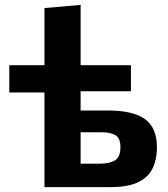

<svg xmlns="http://www.w3.org/2000/svg" viewBox="-20 -766 689 786"><path d="M162 0V-387.5H18V-499H162V-733L310 -746V-499H516V-392.5H310V-313.5H424Q525.5 -313.5 574 -278Q622.5 -242.5 622.5 -162.5Q622.5 -114.5 605.2 -77.8Q588 -41 546.5 -20.5Q505 0 432.5 0ZM310 -96H388.5Q428 -96 450.5 -109.5Q473 -123 473 -163.5Q473 -201.5 451.8 -213Q430.5 -224.5 399.5 -224.5H310Z"/></svg>

Font: Heraclito
Style: Bold
Weight: 700
Designer: Kostas Bartsokas (font) & Cristiano Sobral (main changes)
Foundry: Kostas Bartsokas (font) & Cristiano Sobral (main changes)
Version: Version 1.00;July 8, 2020;FontCreator 13.0.0.2655 64-bit